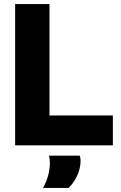

<svg xmlns="http://www.w3.org/2000/svg" viewBox="-20 -720 597 951"><path d="M55 0V-700H225V-148H539V0ZM193 211Q210 181 218.5 149Q227 117 227 88Q227 77 226 68Q225 59 222 51H375Q377 57 378 63Q379 69 379 76Q379 102 371 127Q363 152 350 173Q337 194 320 211Z"/></svg>

Font: Georama ExtraCondensed Thin
Style: Bold
Weight: 700
Version: Version 1.001